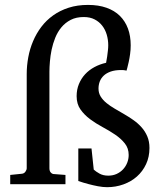

<svg xmlns="http://www.w3.org/2000/svg" viewBox="-20 -757 668 789"><path d="M594.2 -148.9Q594.2 -112.3 580.3 -82.5Q566.4 -52.7 542.7 -31.7Q519 -10.7 487.3 0.7Q455.6 12.2 419.9 12.2Q402.8 12.2 382.3 8.3Q361.8 4.4 343.8 -0.5Q322.8 -5.9 301.8 -13.2V-147H356L365.2 -60.1Q373.5 -52.2 388.7 -43.7Q403.8 -35.2 424.8 -35.2Q443.8 -35.2 459.2 -42.2Q474.6 -49.3 485.6 -61Q496.6 -72.8 502.7 -88.1Q508.8 -103.5 508.8 -120.1Q508.8 -147.9 492.9 -167.7Q477.1 -187.5 453.4 -203.6Q429.7 -219.7 401.9 -234.6Q374 -249.5 350.3 -267.1Q326.7 -284.7 310.8 -307.1Q294.9 -329.6 294.9 -361.8Q294.9 -388.7 304.2 -411.4Q313.5 -434.1 329.6 -451.7Q345.7 -469.2 367.9 -481.2Q390.1 -493.2 416 -499Q418.5 -512.2 420.4 -524.9Q421.9 -536.1 423.3 -548.3Q424.8 -560.5 424.8 -570.8Q424.8 -593.3 418.7 -614.3Q412.6 -635.3 400.1 -651.4Q387.7 -667.5 368.9 -677.2Q350.1 -687 324.2 -687Q293 -687 270.5 -675.3Q248 -663.6 232.4 -644.8Q216.8 -626 207 -601.8Q197.3 -577.6 192.1 -552.7Q187 -527.8 185.1 -504.2Q183.1 -480.5 183.1 -462.9V-65.9Q183.1 -54.7 188 -48.8Q192.9 -43 198.2 -42L249 -38.1V0H22V-38.1L69.8 -43Q79.1 -43.9 84.5 -51.5Q89.8 -59.1 89.8 -65.9V-453.1Q89.8 -487.3 96.2 -521.7Q102.5 -556.2 116 -587.9Q129.4 -619.6 149.9 -646.7Q170.4 -673.8 198.5 -693.8Q226.6 -713.9 262.2 -725.3Q297.9 -736.8 341.8 -736.8Q384.8 -736.8 417.7 -725.1Q450.7 -713.4 472.7 -691.7Q494.6 -669.9 505.9 -639.4Q517.1 -608.9 517.1 -570.8Q517.1 -552.2 514.6 -534.7Q512.2 -517.1 509 -502.7Q505.9 -488.3 503.2 -478.5Q500.5 -468.8 500 -466.8Q498.5 -466.8 493.7 -468Q488.8 -469.2 478 -469.2Q452.6 -469.2 434.8 -462.9Q417 -456.5 406 -446Q395 -435.5 389.9 -421.9Q384.8 -408.2 384.8 -393.1Q384.8 -374.5 393.8 -360.1Q402.8 -345.7 417.5 -333.7Q432.1 -321.8 450.9 -310.8Q469.7 -299.8 489.5 -288.3Q509.3 -276.9 528.1 -263.7Q546.9 -250.5 561.5 -234.1Q576.2 -217.8 585.2 -196.8Q594.2 -175.8 594.2 -148.9Z"/></svg>

Font: Charis SIL Eur
Style: Regular
Weight: 400
Foundry: SIL International
Version: Version 5.000